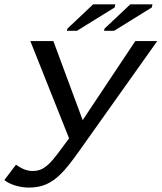

<svg xmlns="http://www.w3.org/2000/svg" viewBox="-52 -846 738 876"><path d="M79.6 9.8Q49.3 9.8 18.8 0.7Q-11.7 -8.3 -32.2 -24.4L21 -94.7Q60.1 -65.9 96.2 -65.9Q121.6 -65.9 139.9 -75.2Q158.2 -84.5 179.2 -106.2Q200.2 -127.9 263.2 -214.8L86.4 -658.7H191.4L325.2 -297.9L565.4 -658.7H665.5L308.1 -155.3Q255.9 -81.5 223.6 -50.3Q191.4 -19 157.7 -4.6Q124 9.8 79.6 9.8ZM253.4 -705.6 255.4 -715.3 373 -826.2H474.1L471.2 -812L299.3 -705.6ZM422.9 -705.6 424.8 -715.3 542.5 -826.2H643.6L640.6 -812L468.8 -705.6Z"/></svg>

Font: Liberation Mono
Style: Italic
Weight: 400
Italic angle: -12°
Monospace: yes
Designer: Steve Matteson
Foundry: Ascender Corporation
Version: Version 2.1.5